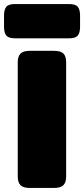

<svg xmlns="http://www.w3.org/2000/svg" viewBox="-43 -932 417 952"><path d="M-23 -799V-855Q-23 -885 -11.5 -898.5Q0 -912 32 -912H299Q331 -912 342.5 -898.5Q354 -885 354 -855V-799Q354 -769 342.5 -755.5Q331 -742 299 -742H32Q0 -742 -11.5 -755.5Q-23 -769 -23 -799ZM45 -57V-623Q45 -652 58.5 -666Q72 -680 105 -680H224Q258 -680 271.5 -666.5Q285 -653 285 -623V-57Q285 -28 271.5 -14Q258 0 224 0H105Q72 0 58.5 -14Q45 -28 45 -57Z"/></svg>

Font: Mitr
Style: Bold
Weight: 700
Designer: Thanarat Vachiruckul
Foundry: Cadson Demak
Version: Version 1.002